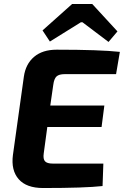

<svg xmlns="http://www.w3.org/2000/svg" viewBox="-20 -943 623 966"><path d="M231 -734 194 -790 343 -923H444L571 -785L526 -732L395 -831H387ZM564 -570H306Q277 -570 264.5 -558.5Q252 -547 248 -516L233 -412H505L491 -304H218L200 -171Q196 -143 206.5 -131.5Q217 -120 245 -120H500L496 -7Q408 3 197 3Q113 3 74 -41.5Q35 -86 45 -163L100 -557Q109 -621 151.5 -657Q194 -693 265 -693Q483 -693 583 -682Z"/></svg>

Font: Ezarion
Style: Bold Italic
Weight: 700
Italic angle: -8°
Designer: Natanael Gama
Version: Version 1.001;PS 001.001;hotconv 1.0.70;makeotf.lib2.5.58329